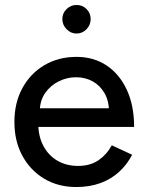

<svg xmlns="http://www.w3.org/2000/svg" viewBox="-20 -741 590 773"><path d="M287 12Q214 12 158 -21.5Q102 -55 70 -114Q38 -173 38 -250Q38 -327 70 -386Q102 -445 158.5 -478.5Q215 -512 288 -512Q357 -512 409 -477.5Q461 -443 490.5 -379.5Q520 -316 520 -230H116L134 -245Q134 -192 155 -153Q176 -114 212 -93.5Q248 -73 294 -73Q344 -73 377.5 -96.5Q411 -120 430 -156L512 -118Q492 -79 460 -49.5Q428 -20 384.5 -4Q341 12 287 12ZM140 -290 121 -305H437L419 -290Q419 -334 401 -365.5Q383 -397 353 -413.5Q323 -430 286 -430Q250 -430 216.5 -413.5Q183 -397 161.5 -366Q140 -335 140 -290ZM288 -606Q265 -606 248 -623.5Q231 -641 231 -664Q231 -688 248 -704.5Q265 -721 288 -721Q312 -721 328.5 -704.5Q345 -688 345 -664Q345 -641 328.5 -623.5Q312 -606 288 -606Z"/></svg>

Font: Figtree Light Medium
Style: Regular
Weight: 500
Version: Version 2.001;gftools[0.9.30]